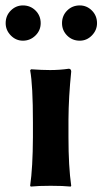

<svg xmlns="http://www.w3.org/2000/svg" viewBox="-20 -689 383 712"><path d="M210 -603Q210 -630.9 229 -649.9Q248 -668.9 275.9 -668.9Q301.8 -668.9 320.8 -649.9Q339.8 -630.9 339.8 -603Q339.8 -577.1 320.8 -557.6Q301.8 -538.1 275.9 -538.1Q248 -538.1 229 -557.1Q210 -576.2 210 -603ZM1 -603Q1 -630.9 20 -649.9Q39.1 -668.9 64.9 -668.9Q92.8 -668.9 111.8 -649.9Q130.9 -630.9 130.9 -603Q130.9 -576.2 111.3 -557.1Q91.8 -538.1 64.9 -538.1Q39.1 -538.1 20 -557.6Q1 -577.1 1 -603ZM102.1 -234.9Q102.1 -374 91.8 -428.2L95.2 -432.1Q136.2 -429.2 166 -429.2Q201.2 -429.2 234.9 -434.1Q243.7 -434.1 244.1 -423.8Q234.4 -328.6 233.9 -246.1V-180.2Q233.9 -71.3 244.1 0L242.2 2.9Q214.4 0 168 0Q121.1 0 94.2 2.9L91.8 0Q101.6 -67.9 102.1 -180.2Z"/></svg>

Font: Linux Biolinum
Style: Bold
Weight: 700
Designer: Philipp H. Poll
Foundry: Philipp H. Poll
Version: Version 1.3.2 ; ttfautohint (v0.9)